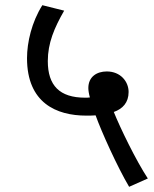

<svg xmlns="http://www.w3.org/2000/svg" viewBox="-20 -652 591 739"><path d="M477 67 549 35C503 -35 443 -159 418 -221C452 -233 475 -257 475 -298C475 -338 444 -377 391 -377C353 -377 320 -357 320 -313C320 -304 322 -291 326 -277C320 -276 314 -276 308 -276C209 -276 164 -323 164 -417C164 -486 189 -545 227 -611L143 -632C102 -567 84 -489 84 -428C84 -256 197 -207 312 -207C324 -207 336 -207 348 -208C370 -146 432 -9 477 67Z"/></svg>

Font: Noto Sans Devanagari UI
Style: Regular
Weight: 400
Designer: Jelle Bosma - Monotype Design Team
Foundry: Monotype Imaging Inc.
Version: Version 2.003